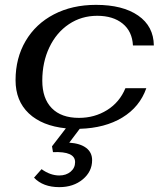

<svg xmlns="http://www.w3.org/2000/svg" viewBox="-20 -520 687 790"><path d="M496 -157H582Q555 -80 483.5 -36.5Q412 7 308 10L265 67Q310 70 334.5 88.5Q359 107 359 139Q359 186 320.5 218Q282 250 224 250Q157 250 120 211L151 176Q187 202 224 202Q252 202 270.5 186.5Q289 171 289 147Q289 102 198 106L194 82L251 8Q153 -2 98.5 -53.5Q44 -105 44 -190Q44 -281 85.5 -351.5Q127 -422 202 -461Q277 -500 375 -500Q485 -500 548.5 -456Q612 -412 613 -333H527Q524 -391 484.5 -423Q445 -455 380 -455Q315 -455 263.5 -420.5Q212 -386 183 -325Q154 -264 154 -188Q154 -115 193 -75Q232 -35 305 -35Q369 -35 420.5 -67Q472 -99 496 -157Z"/></svg>

Font: Fahkwang Medium
Style: Italic
Weight: 500
Italic angle: -10°
Version: Version 1.000; ttfautohint (v1.6)